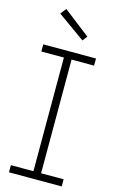

<svg xmlns="http://www.w3.org/2000/svg" viewBox="-145 -1035 655 1090"><g transform="rotate(15 182.5 -490.0)"><path d="M27.5 -710V-752H337.5V-710H205V-42H337.5V0H27.5V-42H160V-710ZM102 -980 75.5 -946 236.5 -831 258 -859Z"/></g></svg>

Font: Hepta Slab ExtraLight Light
Style: Regular
Weight: 300
Version: Version 1.100